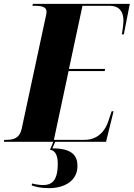

<svg xmlns="http://www.w3.org/2000/svg" viewBox="-62 -734 692 994"><path d="M-42 0H214L197 41C228 46 237 77 237 114C237 203 205 224 161 224C145 224 124 221 104 216L102 226C125 234 150 240 192 240C271 240 339 203 339 125C339 74 314 34 209 34L224 0H487L526 -158H516L499 -107C485 -63 449 -10 376 -10H217L293 -366H480L482 -377H295L365 -704H506C554 -704 577 -675 577 -629C577 -609 572 -573 569 -556H579L610 -714H108L106 -704H117C154 -704 179 -698 179 -674C179 -665 176 -651 173 -639L50 -66C39 -18 7 -10 -29 -10H-40Z"/></svg>

Font: Noto Serif Display Condensed Black
Style: Italic
Weight: 900
Width: 3
Italic angle: -12°
Designer: Monotype Design Team
Foundry: Monotype Imaging Inc.
Version: Version 2.009